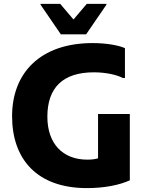

<svg xmlns="http://www.w3.org/2000/svg" viewBox="-20 -953 755 985"><path d="M422 -777 526 -929V-933H425L357 -853L289 -933H188V-929L292 -777ZM483 -368V-141C468 -136 450 -134 428 -134C302 -134 223 -216 223 -354C223 -503 302 -582 462 -582C523 -582 580 -569 610 -553H621V-706C590 -720 528 -732 455 -732C186 -732 42 -578 42 -357C42 -136 170 12 426 12C516 12 594 -4 646 -28V-368Z"/></svg>

Font: Kufam Arabic Latin Roman Bold
Style: Regular
Weight: 700
Designer: Wael Morcos & Artur Schmal
Version: Version 1.200;PS 001.200;hotconv 1.0.88;makeotf.lib2.5.64775